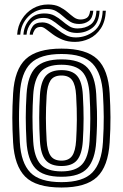

<svg xmlns="http://www.w3.org/2000/svg" viewBox="-20 -827 548 857"><path d="M254.5 10Q140.5 10 92.5 -38.6Q44.5 -87.2 38.5 -191Q35 -251.5 35 -301.1Q35 -350.8 38.5 -410Q45 -517 95.1 -563.5Q145.2 -610 254.5 -610Q365.2 -610 414.4 -562.9Q463.5 -515.8 469.5 -410Q472.8 -354.5 473.1 -304.1Q473.5 -253.8 469.5 -191Q462.8 -84 413.2 -37Q363.8 10 254.5 10ZM254.5 -14Q350.5 -14 392.1 -56.9Q433.8 -99.8 439.5 -192.8Q443.5 -257.5 443.1 -304.8Q442.8 -352 439.5 -408.2Q434.2 -499.5 393.4 -542.8Q352.5 -586 254.5 -586Q159.5 -586 116.9 -544.2Q74.2 -502.5 68.5 -408.2Q65.8 -363.5 65.1 -329.2Q64.5 -295 65.5 -263Q66.5 -231 68.5 -192.5Q73.8 -100 115.4 -57Q157 -14 254.5 -14ZM254.5 -38Q172 -38 137.5 -76.1Q103 -114.2 98.2 -195.5Q95 -254.8 95 -302.4Q95 -350 98.5 -406.5Q103.5 -489.8 139.6 -525.9Q175.8 -562 254.5 -562Q336 -562 370.4 -524.5Q404.8 -487 409.5 -407Q412 -363.5 412.8 -330.1Q413.5 -296.8 412.8 -265.1Q412 -233.5 409.5 -194.5Q404.5 -114.8 370.4 -76.4Q336.2 -38 254.5 -38ZM254.5 -62Q317.5 -62 346.4 -93.4Q375.2 -124.8 379.8 -197.8Q383 -249 383.1 -296.9Q383.2 -344.8 379.8 -403.8Q375.8 -476 346.9 -507Q318 -538 254.5 -538Q188.2 -538 160.4 -505.2Q132.5 -472.5 128.2 -403.5Q125.2 -355 125 -306Q124.8 -257 128.2 -196.5Q132.5 -125.8 161 -93.9Q189.5 -62 254.5 -62ZM254.5 -86Q206.2 -86 184 -112Q161.8 -138 158.2 -197.8Q155 -253.8 155 -301.4Q155 -349 158.2 -402.5Q162 -462.8 184.5 -488.4Q207 -514 254.5 -514Q302.2 -514 324.4 -488.2Q346.5 -462.5 349.8 -403Q353.2 -344.5 353.1 -297.5Q353 -250.5 349.8 -198.5Q346 -139 324.2 -112.5Q302.5 -86 254.5 -86ZM254.5 -110Q287 -110 301.9 -131.2Q316.8 -152.5 319.8 -200.2Q322.5 -245.2 323 -291.6Q323.5 -338 319.8 -401.5Q317.2 -448 302.2 -469Q287.2 -490 254.5 -490Q219.8 -490 205.4 -467.8Q191 -445.5 188.2 -400.8Q184.8 -343.5 184.9 -299.9Q185 -256.2 188.2 -199.5Q191 -153.5 205.8 -131.8Q220.5 -110 254.5 -110ZM56.5 -672.2Q59 -710.8 77.9 -741.2Q96.8 -771.8 127.2 -789.4Q157.8 -807 194.5 -807Q224.5 -807 244.9 -796.9Q265.2 -786.8 280.5 -773.5Q295.8 -760.2 309.4 -750.1Q323 -740 339.5 -740Q355.8 -740 367.5 -747.2Q379.2 -754.5 382.5 -779.2H396.5Q393.8 -746 375.9 -733Q358 -720 333.2 -720Q309.8 -720 293.4 -730.1Q277 -740.2 262.6 -753.5Q248.2 -766.8 231.2 -776.9Q214.2 -787 189 -787Q140 -787 106.8 -753.6Q73.5 -720.2 70.5 -672.2ZM84.5 -672.2Q87 -710.8 110.9 -738.9Q134.8 -767 178.2 -767Q204.8 -767 223.5 -756.9Q242.2 -746.8 257.6 -733.5Q273 -720.2 288.9 -710.1Q304.8 -700 325.5 -700Q361 -700 384.8 -717.6Q408.5 -735.2 410.5 -779.2H424.5Q422 -725.8 392.6 -702.9Q363.2 -680 323 -680Q297.5 -680 278.6 -690.1Q259.8 -700.2 243.8 -713.5Q227.8 -726.8 211.5 -736.9Q195.2 -747 175 -747Q137.2 -747 118.9 -724.1Q100.5 -701.2 98.5 -672.2ZM112.5 -672.2Q113.8 -691.5 125.8 -709.2Q137.8 -727 169 -727Q188.2 -727 205 -716.9Q221.8 -706.8 238.5 -693.5Q255.2 -680.2 274.5 -670.1Q293.8 -660 318.2 -660Q363.2 -660 399.4 -688Q435.5 -716 438.5 -779.2H452.5Q450.2 -730.8 429.8 -699.9Q409.2 -669 378.5 -654.5Q347.8 -640 314.5 -640Q282.8 -640 258.5 -650.1Q234.2 -660.2 216.2 -673.5Q198.2 -686.8 185.1 -696.9Q172 -707 162.5 -707Q143.5 -707 135.2 -694.4Q127 -681.8 126.5 -672.2Z"/></svg>

Font: Big Shoulders Inline Text Black
Style: Regular
Weight: 900
Designer: Patric King
Foundry: XO Type Co
Version: Version 1.000